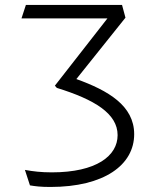

<svg xmlns="http://www.w3.org/2000/svg" viewBox="-20 -750 660 782"><path d="M417.5 -675H67.5L85.5 -730H477L491 -678L291 -428C420 -381.5 526.5 -320 526.5 -203.5C526.5 -78.5 405 11.5 185 11.5C144.5 11.5 123 8.5 102 5L81.5 -58C114.5 -52 147 -48 191 -48C373 -48 459 -115.5 459 -199.5C459 -287.5 365 -344.5 211.5 -392L203.5 -401Z"/></svg>

Font: Monaspace Argon ExtraLight
Style: Regular
Weight: 200
Designer: Riley Cran & the Lettermatic Team
Foundry: Lettermatic
Version: Version 1.000 (Monaspace Argon)